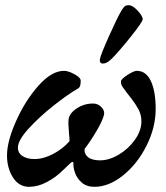

<svg xmlns="http://www.w3.org/2000/svg" viewBox="-20 -706 640 740"><path d="M7 -107Q7 -161 42 -239.5Q77 -318 128 -375.5Q179 -433 227 -433Q243 -433 267 -420Q291 -407 291 -395Q291 -383 289 -376Q287 -369 281 -365Q242 -343 186.5 -299Q131 -255 90 -210Q49 -165 49 -137Q49 -116 67 -104.5Q85 -93 112 -93Q148 -93 185.5 -113Q223 -133 248 -162Q248 -173 246 -191Q246 -197 244.5 -213.5Q243 -230 244 -242Q245 -267 274 -287Q303 -307 339 -307Q357 -307 370.5 -293.5Q384 -280 381 -264Q375 -240 352 -201Q329 -162 306 -132Q304 -113 319 -100.5Q334 -88 366 -88Q401 -88 438.5 -110.5Q476 -133 500.5 -168Q525 -203 525 -238Q525 -264 513.5 -285Q502 -306 487.5 -324.5Q473 -343 467 -351Q464 -356 458 -363.5Q452 -371 449 -377Q446 -383 446 -391Q446 -401 471 -417Q496 -433 507 -433Q543 -433 561.5 -393.5Q580 -354 580 -286Q580 -215 545 -145Q510 -75 455 -30.5Q400 14 344 14Q314 14 295.5 -2Q277 -18 269.5 -39Q262 -60 263 -76Q263 -82 260 -82Q256 -82 250 -76Q244 -71 219 -46.5Q194 -22 160 -4Q126 14 92 14Q53 14 30 -22Q7 -58 7 -107ZM365 -478Q368 -495 400 -566.5Q432 -638 448 -665Q456 -678 461 -682Q466 -686 476 -686Q491 -686 510.5 -665Q530 -644 530 -632Q530 -622 484.5 -565Q439 -508 411 -480Q392 -461 377 -461Q363 -461 365 -478Z"/></svg>

Font: EB Garamond
Style: Bold Italic
Weight: 700
Italic angle: -17.2°
Designer: Georg Duffner and Octavio Pardo
Foundry: Georg Duffner
Version: Version 1.000